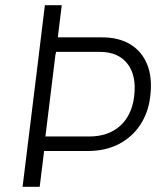

<svg xmlns="http://www.w3.org/2000/svg" viewBox="-20 -720 625 740"><path d="M67 0 138 -576H374Q438 -576 482.5 -549Q527 -522 547.5 -471Q568 -420 559 -348Q552 -287 521 -239.5Q490 -192 438.5 -165Q387 -138 318 -138H150L133 0ZM155 -194H324Q397 -194 442.5 -234.5Q488 -275 497 -348Q507 -428 471.5 -474Q436 -520 365 -520H195ZM153 -700H218L195 -512H130Z"/></svg>

Font: Inclusive Sans Light
Style: Italic
Weight: 300
Italic angle: -7°
Designer: Olivia King
Foundry: Olivia King
Version: Version 2.004